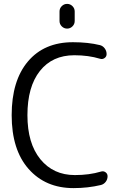

<svg xmlns="http://www.w3.org/2000/svg" viewBox="-20 -957 653 987"><path d="M358 10Q214 10 127 -88.5Q40 -187 40 -365Q40 -542 123.5 -641Q207 -740 355 -740Q433 -740 494 -725Q509 -721 518.5 -708Q528 -695 528 -679Q528 -666 517.5 -658.5Q507 -651 494 -655Q435 -673 362 -673Q249 -673 185 -592Q121 -511 121 -365Q121 -220 187.5 -138.5Q254 -57 365 -57Q439 -57 499 -75Q512 -79 522.5 -71.5Q533 -64 533 -51Q533 -35 523.5 -22.5Q514 -10 499 -6Q432 10 358 10ZM286 -898Q286 -914 297.5 -925.5Q309 -937 325 -937Q341 -937 352.5 -925.5Q364 -914 364 -898V-849Q364 -833 352.5 -821.5Q341 -810 325 -810Q309 -810 297.5 -821.5Q286 -833 286 -849Z"/></svg>

Font: Rounded Mplus 1c
Style: Regular
Weight: 400
Version: Version 1.059.20150529